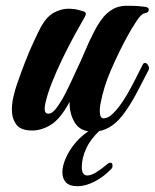

<svg xmlns="http://www.w3.org/2000/svg" viewBox="-20 -448 534 662"><path d="M301 6Q257 6 238 -25Q219 -56 220 -97Q189 -39 156.5 -18.5Q124 2 91 2Q51 2 36 -19Q21 -40 21 -69Q21 -92 26.5 -115.5Q32 -139 39 -159Q52 -197 67.5 -236.5Q83 -276 98 -308Q113 -340 121 -355Q141 -391 166 -404.5Q191 -418 217 -418Q225 -418 233.5 -417Q242 -416 249 -414Q262 -411 269 -408.5Q276 -406 276 -400Q276 -397 273 -391Q259 -367 238.5 -329.5Q218 -292 197 -249Q176 -206 159.5 -164.5Q143 -123 136 -90Q135 -85 134.5 -81Q134 -77 134 -73Q134 -56 147 -56Q160 -56 175 -76Q190 -96 204.5 -124Q219 -152 229.5 -175.5Q240 -199 243 -205Q260 -240 273.5 -272.5Q287 -305 303 -336Q325 -380 348 -401Q371 -422 396 -426Q404 -428 411.5 -428Q419 -428 426 -428Q443 -428 456.5 -427Q470 -426 476 -425Q493 -424 493 -415Q493 -404 478 -402Q468 -401 451.5 -376.5Q435 -352 417 -319Q389 -267 363 -207.5Q337 -148 326 -88Q325 -81 324.5 -75.5Q324 -70 324 -65Q324 -40 337 -40Q353 -40 370 -57Q387 -74 403 -98Q417 -119 431 -145Q445 -171 456 -193.5Q467 -216 472 -225Q475 -231 480 -231Q486 -231 491 -222.5Q496 -214 492 -206Q473 -169 451 -127Q429 -85 403 -51Q359 6 301 6ZM247 194Q219 194 207 180.5Q195 167 195 146Q195 123 208 94.5Q221 66 243.5 40.5Q266 15 294 -1Q302 -6 308.5 -8Q315 -10 319 -10Q327 -10 328 -6Q329 -2 326 0Q293 30 277.5 63.5Q262 97 262 128Q262 157 281 157Q295 157 313.5 145Q332 133 350 118Q355 113 361 113Q368 113 368 124Q368 130 365 133Q340 160 308 177Q276 194 247 194Z"/></svg>

Font: Praise
Style: Regular
Weight: 400
Designer: Robert E. Leuschke
Foundry: Robert E. Leuschke
Version: Version 1.100; ttfautohint (v1.8.3)